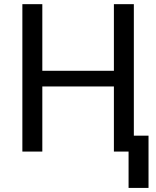

<svg xmlns="http://www.w3.org/2000/svg" viewBox="-20 -731 753 926"><path d="M625.5 0H529.3V-314H184.1V0H87.9V-710.9H184.1V-389.6H529.3V-710.9H625.5ZM696.3 175.3H600.1V-76.7H696.3Z"/></svg>

Font: GeogebraSans
Style: Regular
Weight: 400
Designer: Google
Version: Version 1.100140; 2013